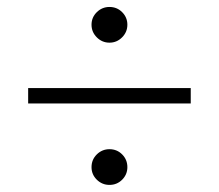

<svg xmlns="http://www.w3.org/2000/svg" viewBox="-20 -620 626 549"><path d="M293 -498Q272 -498 256.8 -513.2Q241.7 -528.3 241.7 -549.3Q241.7 -570.3 256.8 -585.2Q272 -600.1 293 -600.1Q314.5 -600.1 329.3 -585.2Q344.2 -570.3 344.2 -549.3Q344.2 -528.3 329.1 -513.2Q314 -498 293 -498ZM60.5 -324.2V-368.2H525.4V-324.2ZM293 -91.3Q272 -91.3 256.8 -106.2Q241.7 -121.1 241.7 -142.1Q241.7 -163.6 256.8 -178.5Q272 -193.4 293 -193.4Q314.5 -193.4 329.3 -178.5Q344.2 -163.6 344.2 -142.1Q344.2 -121.1 329.3 -106.2Q314.5 -91.3 293 -91.3Z"/></svg>

Font: Caskaydia Cove ExtraLight
Style: Regular
Weight: 200
Monospace: yes
Designer: Aaron Bell
Foundry: Saja Typeworks
Version: Version 4.300; ttfautohint (v1.8.3)